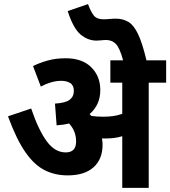

<svg xmlns="http://www.w3.org/2000/svg" viewBox="-20 -916 830 936"><path d="M480 -210Q480 -140 436 -100.5Q392 -61 310 -61Q248 -61 197.5 -86.5Q147 -112 103.5 -174.5Q60 -237 19 -349L132 -387Q168 -281 208 -227Q248 -173 300 -173Q351 -173 351 -226Q351 -252 342.5 -273.5Q334 -295 317 -314Q289 -307 256 -305L248 -411Q299 -414 319.5 -429.5Q340 -445 340 -473Q340 -500 322.5 -511Q305 -522 279 -522Q254 -522 228.5 -514.5Q203 -507 179 -494L141 -594Q171 -609 211 -620.5Q251 -632 300 -632Q381 -632 425 -588Q469 -544 469 -477Q469 -405 417 -360Q421 -356 425 -351Q438 -349 451.5 -348Q465 -347 482 -347Q508 -347 530.5 -350Q553 -353 576 -361V-513H518V-622H580Q564 -682 545 -701.5Q526 -721 498 -721Q486 -721 473.5 -719.5Q461 -718 451 -718Q408 -718 372.5 -748Q337 -778 310 -862L409 -896Q424 -856 438.5 -839Q453 -822 484 -822Q501 -822 514.5 -823.5Q528 -825 545 -825Q579 -825 605.5 -809.5Q632 -794 653 -750Q674 -706 694 -622H790V-513H705V0H576V-252Q557 -246 537 -243.5Q517 -241 497 -241Q487 -241 477 -241Q480 -226 480 -210Z"/></svg>

Font: Noto Sans SemiCondensed
Style: Bold Italic
Weight: 700
Width: 4
Italic angle: -12°
Designer: Monotype Design Team
Foundry: Monotype Imaging Inc.
Version: Version 2.013; ttfautohint (v1.8.4.7-5d5b)